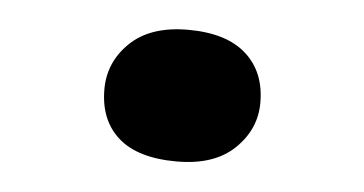

<svg xmlns="http://www.w3.org/2000/svg" viewBox="-29 -472 493 260"><g transform="rotate(5 218.0 -342.5)"><path d="M218 -253Q165 -253 138.5 -276.5Q112 -300 112 -342Q112 -379 139.5 -405.5Q167 -432 218 -432Q270 -432 297 -408Q324 -384 324 -342Q324 -306 296.5 -279.5Q269 -253 218 -253Z"/></g></svg>

Font: Lexend Giga
Style: Bold
Weight: 700
Version: Version 1.007